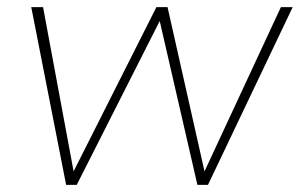

<svg xmlns="http://www.w3.org/2000/svg" viewBox="-20 -520 843 540"><path d="M451.2 -500 555.2 -38.1 770 -500H803.2L564.9 0H535.2L429.2 -460.9L195.8 0H166L67.9 -500H101.1L187 -38.1L419.9 -500Z"/></svg>

Font: Human Sans ExtraLight
Style: Italic
Weight: 200
Italic angle: -8°
Designer: Tim Radville
Foundry: Continuum
Version: Version 1.000;FEAKit 1.0